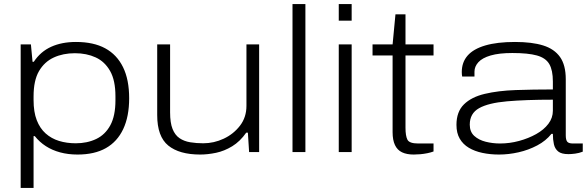

<svg xmlns="http://www.w3.org/2000/svg" viewBox="-20 -743 2872 938"><path d="M81 175V-526H131L139 -441H145Q178 -491 230 -514.5Q282 -538 351 -538Q437 -538 494 -507Q551 -476 581 -415Q611 -354 611 -263Q611 -174 582 -112.5Q553 -51 497.5 -19.5Q442 12 359 12Q313 12 274 1.5Q235 -9 204 -29Q173 -49 150 -78H144V175ZM350 -43Q406 -43 450 -64Q494 -85 519 -131Q544 -177 544 -253V-273Q544 -350 518 -396Q492 -442 447.5 -462.5Q403 -483 346 -483Q288 -483 242.5 -462Q197 -441 170.5 -395.5Q144 -350 144 -272V-254Q144 -196 159.5 -156Q175 -116 203 -91Q231 -66 268.5 -54.5Q306 -43 350 -43Z M958 12Q856 12 802 -32Q748 -76 748 -181V-526H811V-194Q811 -143 823 -113Q835 -83 857 -68Q879 -53 909 -48Q939 -43 973 -43Q1025 -43 1073 -65.5Q1121 -88 1152.5 -129Q1184 -170 1184 -226V-526H1246V0H1197L1191 -95H1183Q1153 -52 1114.5 -28.5Q1076 -5 1035.5 3.5Q995 12 958 12Z M1409 0V-723H1472V0Z M1635 -642V-723H1698V-642ZM1635 0V-526H1698V0Z M2001 12Q1967 12 1944 1Q1921 -10 1909.5 -34.5Q1898 -59 1898 -97V-472H1800V-526H1898L1912 -673H1961V-526H2098V-472H1961V-119Q1961 -79 1970.5 -60.5Q1980 -42 2023 -42H2098V-3Q2085 2 2067.5 5.5Q2050 9 2033 10.5Q2016 12 2001 12Z M2418 12Q2375 12 2337 4Q2299 -4 2270.5 -21Q2242 -38 2226 -65.5Q2210 -93 2210 -133Q2210 -197 2246.5 -233Q2283 -269 2348.5 -284.5Q2414 -300 2499.5 -303Q2585 -306 2681 -306V-345Q2681 -400 2663.5 -430Q2646 -460 2603 -472Q2560 -484 2483 -484Q2418 -484 2377 -472Q2336 -460 2317 -439Q2298 -418 2298 -393V-369H2238Q2237 -374 2236.5 -379Q2236 -384 2236 -391Q2236 -439 2264.5 -471.5Q2293 -504 2351 -521Q2409 -538 2496 -538Q2579 -538 2633.5 -521Q2688 -504 2716 -464.5Q2744 -425 2744 -356V-82Q2744 -60 2751 -51Q2758 -42 2779 -42H2827V-2Q2809 5 2790 7.5Q2771 10 2757 10Q2723 10 2707 -3Q2691 -16 2686 -38.5Q2681 -61 2681 -89H2674Q2647 -55 2604.5 -32.5Q2562 -10 2513.5 1Q2465 12 2418 12ZM2423 -42Q2470 -42 2516 -54.5Q2562 -67 2599.5 -88Q2637 -109 2659 -138Q2681 -167 2681 -202V-256Q2548 -256 2457 -248Q2366 -240 2320.5 -214.5Q2275 -189 2275 -134Q2275 -99 2297 -79Q2319 -59 2353 -50.5Q2387 -42 2423 -42Z"/></svg>

Font: Archivo Expanded ExtraLight
Style: Regular
Weight: 250
Width: 7
Designer: Hector Gatti
Foundry: Omnibus-Type
Version: Version 2.001